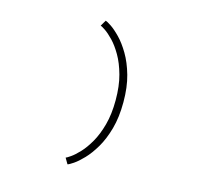

<svg xmlns="http://www.w3.org/2000/svg" viewBox="-138 -952 1369 1317"><g transform="rotate(15 546.5 -293.0)"><path d="M453.5 216.5 429.5 175.5Q437.5 173 463.2 155.2Q489 137.5 522 102.2Q555 67 586.2 12.5Q617.5 -42 638.2 -118.2Q659 -194.5 659 -294Q659 -394.5 638 -470.8Q617 -547 585.5 -601.2Q554 -655.5 520.8 -690Q487.5 -724.5 461.8 -741.8Q436 -759 427.5 -761.5L452 -803Q462.5 -800.5 492.2 -780.8Q522 -761 559.5 -722.5Q597 -684 632.2 -624.5Q667.5 -565 690.8 -483Q714 -401 714 -294Q714 -187 691 -104.8Q668 -22.5 632.8 37.2Q597.5 97 560.2 135.8Q523 174.5 493.8 194.2Q464.5 214 453.5 216.5Z"/></g></svg>

Font: Trispace Expanded ExtraLight
Style: Regular
Weight: 200
Width: 7
Designer: Tyler Finck
Foundry: Etcetera Type Company
Version: Version 1.210; ttfautohint (v1.8.3)